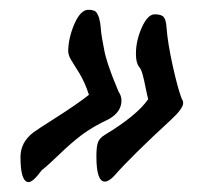

<svg xmlns="http://www.w3.org/2000/svg" viewBox="-20 -406 415 389"><path d="M220.2 -220.2Q226.1 -211.9 226.1 -202.1Q226.1 -179.7 201.2 -165Q168 -149.4 146.2 -133.1Q124.5 -116.7 102.1 -95Q79.6 -73.2 64.5 -61Q46.9 -37.1 38.1 -37.1Q21.5 -37.1 21.5 -87.9Q21.5 -118.2 48.3 -138.2Q53.2 -142.1 95 -168.7Q136.7 -195.3 160.2 -213.9Q151.9 -239.3 141.1 -257.1Q130.4 -274.9 124.5 -283.9Q118.7 -293 118.2 -301.8Q118.2 -328.1 130.6 -357.2Q143.1 -386.2 159.2 -386.2Q166 -386.2 170.4 -384.5Q174.8 -382.8 177.2 -377.9Q179.7 -373 180.7 -369.9Q181.6 -366.7 183.1 -358.9Q184.1 -347.7 185.3 -338.1Q186.5 -328.6 188.5 -319.1Q190.4 -309.6 191.4 -303.5Q192.4 -297.4 195.3 -287.8Q198.2 -278.3 199.2 -274.9Q200.2 -271.5 204.1 -261Q208 -250.5 208.7 -248.5Q209.5 -246.6 214.6 -234.1Q219.7 -221.7 220.2 -220.2ZM348.1 -206.1Q351.1 -201.7 351.1 -197.3Q351.1 -186 326.2 -163.1Q247.6 -90.8 211.4 -49.8Q200.7 -38.1 192.4 -38.1Q175.3 -38.1 175.3 -88.9Q175.3 -107.9 178.2 -116.9Q181.2 -126 192.4 -132.8Q257.3 -171.9 280.3 -205.1Q278.3 -211.9 275.1 -228Q272 -244.1 269 -254.9Q266.1 -265.6 262.2 -270Q255.4 -278.3 255.4 -296.9Q255.4 -323.7 267.3 -350.3Q279.3 -377 293.5 -377Q307.1 -377 311.8 -371.3Q316.4 -365.7 317.4 -350.1Q319.8 -318.8 329.8 -273.4Q339.8 -228 348.1 -206.1Z"/></svg>

Font: Yellowtail
Style: Regular
Weight: 400
Designer: Astigmatic (AOETI)
Foundry: Astigmatic (AOETI)
Version: Version 1.000